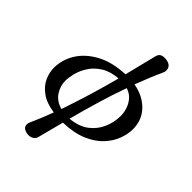

<svg xmlns="http://www.w3.org/2000/svg" viewBox="-278 -889 1278 1278"><g transform="rotate(45 361.0 -250.5)"><path d="M208 250Q180 243 172.5 226Q165 209 174 187Q191 150 207.5 109.5Q224 69 240 26Q160 14 114 -20.5Q68 -55 49 -99Q30 -143 30 -183Q30 -261 72 -329Q114 -397 196 -441.5Q278 -486 398 -491Q419 -574 434.5 -637.5Q450 -701 455 -720Q462 -744 482.5 -750Q503 -756 528 -751Q560 -744 569 -721.5Q578 -699 566 -675Q550 -641 530 -592.5Q510 -544 488 -486Q579 -470 635.5 -412Q692 -354 692 -267Q692 -223 673.5 -172.5Q655 -122 613.5 -77Q572 -32 502.5 -2Q433 28 331 31Q316 89 303.5 136.5Q291 184 283 215Q278 235 257.5 245.5Q237 256 208 250ZM260 -26Q277 -76 294 -128.5Q311 -181 328 -237Q342 -285 357 -336.5Q372 -388 385 -439Q312 -433 265 -403Q218 -373 191.5 -331Q165 -289 155 -248Q145 -207 145 -178Q145 -128 173.5 -85Q202 -42 260 -26ZM344 -19Q424 -26 474 -64Q524 -102 548 -158Q572 -214 572 -274Q572 -304 561.5 -336Q551 -368 528.5 -394Q506 -420 469 -432Q452 -384 435.5 -334.5Q419 -285 405 -237Q371 -124 344 -19Z"/></g></svg>

Font: Zen Old Mincho
Style: Bold
Weight: 700
Designer: Yoshimichi Ohira
Foundry: Positype
Version: Version 1.500